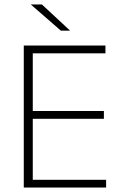

<svg xmlns="http://www.w3.org/2000/svg" viewBox="-20 -844 552 864"><path d="M87 0V-639H127.5V0ZM99.5 0V-35H457.5V0ZM109.5 -309.5V-344.5H447.5V-309.5ZM98.5 -604V-639H454.5V-604ZM168.5 -824 295 -706.5V-706H254L119.5 -823V-824Z"/></svg>

Font: Anek Latin ExtraLight
Style: Regular
Weight: 250
Designer: Yesha Goshar
Foundry: Ek Type
Version: Version 1.003